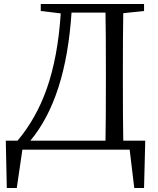

<svg xmlns="http://www.w3.org/2000/svg" viewBox="-20 -749 791 961"><path d="M14 192 9 -45H68Q161 -156 213 -302Q270 -463 284 -682L184 -694V-729H701V-694L597 -683Q595 -587 595 -390V-345Q595 -141 597 -45H707L701 192H652L629 0H92L64 192ZM132 -45H508Q510 -142 510 -345V-390Q510 -590 508 -686H338Q310 -258 132 -45Z"/></svg>

Font: GenRyuMin TW R
Style: Regular
Weight: 400
Version: Version 1.501;PS 1;hotconv 16.6.51;makeotf.lib2.5.65220